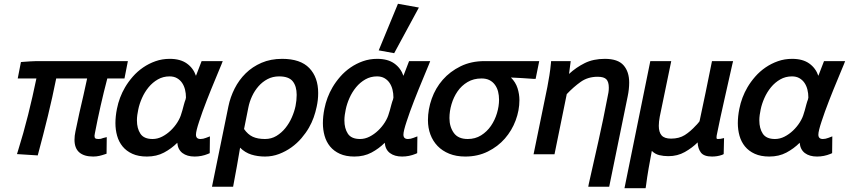

<svg xmlns="http://www.w3.org/2000/svg" viewBox="-20 -818 4501 1018"><path d="M91 -489 103 -490Q120 -491 138 -492.5Q156 -494 173 -494H658L640 -402H549Q530 -330 513.5 -257Q497 -184 483 -111Q481 -103 481 -98Q481 -88 485.5 -84.5Q490 -81 503 -81Q509 -81 514 -82Q517 -83 520.5 -84Q524 -85 526 -86L546 -91L545 -3L536 0Q522 5 506.5 8.5Q491 12 474 12Q426 12 400.5 -10Q375 -32 375 -77Q375 -98 380 -121Q385 -146 390.5 -170.5Q396 -195 401 -220Q412 -266 422 -311Q432 -356 442 -402H278Q258 -302 234 -203.5Q210 -105 183 -5L180 6L70 -1L75 -17Q105 -113 129 -209Q153 -305 173 -402H74Z M942 -217Q943 -219 947 -233Q951 -247 955 -263Q957 -271 959.5 -278.5Q962 -286 964 -291Q966 -299 966 -301Q966 -323 961 -343Q956 -363 945.5 -378.5Q935 -394 918.5 -403.5Q902 -413 879 -413Q845 -413 817 -397Q789 -381 768 -355.5Q747 -330 733 -298.5Q719 -267 713 -237Q710 -223 708 -208.5Q706 -194 706 -180Q706 -137 724.5 -109Q743 -81 789 -81Q815 -81 839.5 -93.5Q864 -106 885 -126Q906 -146 921 -170Q936 -194 942 -217ZM1019 -416 1049 -494H1161L1154 -476Q1149 -464 1140.5 -443.5Q1132 -423 1121.5 -397.5Q1111 -372 1099 -343Q1087 -314 1076 -285Q1064 -255 1054 -226.5Q1044 -198 1036 -174Q1028 -150 1023.5 -132Q1019 -114 1019 -104Q1019 -81 1043 -81Q1057 -81 1072 -87L1093 -95L1092 -6L1083 -2Q1049 12 1012 12Q972 12 947.5 -6.5Q923 -25 920 -61Q889 -30 849.5 -9Q810 12 759 12Q714 12 682 -2.5Q650 -17 630 -41.5Q610 -66 601 -98Q592 -130 592 -165Q592 -201 600 -241Q612 -302 643 -355Q660 -384 684 -411.5Q708 -439 738.5 -460Q769 -481 804.5 -493.5Q840 -506 880 -506Q936 -506 970.5 -481.5Q1005 -457 1019 -416Z M1385 -81Q1419 -81 1446 -97.5Q1473 -114 1493.5 -139.5Q1514 -165 1527.5 -196Q1541 -227 1547 -256Q1553 -286 1553 -315Q1553 -361 1532 -387Q1511 -413 1460 -413Q1426 -413 1398.5 -398.5Q1371 -384 1350.5 -360.5Q1330 -337 1316.5 -308Q1303 -279 1297 -249Q1291 -220 1285.5 -191.5Q1280 -163 1274 -134Q1294 -105 1320 -93Q1346 -81 1385 -81ZM1191 -254Q1201 -303 1224 -348.5Q1247 -394 1282.5 -429Q1318 -464 1366.5 -485Q1415 -506 1476 -506Q1573 -506 1620 -457Q1667 -408 1667 -325Q1667 -306 1665 -288Q1663 -270 1659 -252Q1653 -223 1643 -195Q1633 -167 1618 -141Q1602 -113 1578.5 -85.5Q1555 -58 1525 -36.5Q1495 -15 1459.5 -1.5Q1424 12 1385 12Q1346 12 1312.5 1.5Q1279 -9 1253 -35Q1245 15 1236 63.5Q1227 112 1218 161L1216 172H1104L1107 157Z M2042 -217Q2043 -219 2047 -233Q2051 -247 2055 -263Q2057 -271 2059.5 -278.5Q2062 -286 2064 -291Q2066 -299 2066 -301Q2066 -323 2061 -343Q2056 -363 2045.5 -378.5Q2035 -394 2018.5 -403.5Q2002 -413 1979 -413Q1945 -413 1917 -397Q1889 -381 1868 -355.5Q1847 -330 1833 -298.5Q1819 -267 1813 -237Q1810 -223 1808 -208.5Q1806 -194 1806 -180Q1806 -137 1824.5 -109Q1843 -81 1889 -81Q1915 -81 1939.5 -93.5Q1964 -106 1985 -126Q2006 -146 2021 -170Q2036 -194 2042 -217ZM2119 -416 2149 -494H2261L2254 -476Q2249 -464 2240.5 -443.5Q2232 -423 2221.5 -397.5Q2211 -372 2199 -343Q2187 -314 2176 -285Q2164 -255 2154 -226.5Q2144 -198 2136 -174Q2128 -150 2123.5 -132Q2119 -114 2119 -104Q2119 -81 2143 -81Q2157 -81 2172 -87L2193 -95L2192 -6L2183 -2Q2149 12 2112 12Q2072 12 2047.5 -6.5Q2023 -25 2020 -61Q1989 -30 1949.5 -9Q1910 12 1859 12Q1814 12 1782 -2.5Q1750 -17 1730 -41.5Q1710 -66 1701 -98Q1692 -130 1692 -165Q1692 -201 1700 -241Q1712 -302 1743 -355Q1760 -384 1784 -411.5Q1808 -439 1838.5 -460Q1869 -481 1904.5 -493.5Q1940 -506 1980 -506Q2036 -506 2070.5 -481.5Q2105 -457 2119 -416ZM1988 -551 2090 -798 2201 -778 2070 -536Z M2626 -289Q2626 -312 2621 -332Q2616 -352 2604.5 -368Q2593 -384 2575.5 -393Q2558 -402 2533 -402Q2491 -402 2459 -383Q2427 -364 2406 -333.5Q2385 -303 2374 -265.5Q2363 -228 2363 -192Q2363 -146 2386 -113.5Q2409 -81 2460 -81Q2500 -81 2531 -100.5Q2562 -120 2583 -150.5Q2604 -181 2615 -218Q2626 -255 2626 -289ZM2689 -407Q2714 -382 2724 -350.5Q2734 -319 2734 -287Q2734 -233 2714 -179.5Q2694 -126 2657 -83.5Q2620 -41 2566.5 -14.5Q2513 12 2447 12Q2399 12 2362 -3Q2325 -18 2300 -44Q2275 -70 2262 -105Q2249 -140 2249 -181Q2249 -238 2269 -294.5Q2289 -351 2327.5 -395Q2366 -439 2422 -466.5Q2478 -494 2549 -494H2839L2820 -400H2806Q2777 -402 2747.5 -404Q2718 -406 2689 -407Z M2997 -426Q3035 -461 3080.5 -483.5Q3126 -506 3187 -506Q3256 -506 3286 -472Q3316 -438 3316 -380Q3316 -345 3308 -307L3210 172H3099L3102 156Q3128 41 3153.5 -72.5Q3179 -186 3201 -302Q3204 -315 3206 -327.5Q3208 -340 3208 -353Q3208 -384 3195 -397.5Q3182 -411 3149 -411Q3097 -411 3059 -384Q3021 -357 2985 -319L2920 0H2809L2882 -356Q2888 -387 2893 -418.5Q2898 -450 2901 -482L2902 -494H3006Z M3679 -63Q3650 -34 3611 -12Q3572 10 3524 10Q3498 10 3475.5 4.5Q3453 -1 3436 -18Q3427 29 3419 75Q3411 121 3405 168L3403 180H3291L3428 -494H3539L3478 -199Q3473 -172 3473 -151Q3473 -117 3488 -100Q3503 -83 3538 -83Q3581 -83 3611 -102Q3641 -121 3670 -153Q3671 -154 3674.5 -157.5Q3678 -161 3682 -166Q3685 -169 3689 -175Q3706 -252 3721.5 -329Q3737 -406 3753 -484L3755 -494H3867L3863 -478Q3842 -383 3820.5 -289Q3799 -195 3780 -100Q3779 -96 3779 -90Q3779 -83 3781 -82Q3783 -81 3786 -81Q3796 -81 3801 -82L3819 -86L3817 -1L3809 3Q3795 8 3781.5 10Q3768 12 3755 12Q3712 12 3696 -9.5Q3680 -31 3679 -63Z M4242 -217Q4243 -219 4247 -233Q4251 -247 4255 -263Q4257 -271 4259.5 -278.5Q4262 -286 4264 -291Q4266 -299 4266 -301Q4266 -323 4261 -343Q4256 -363 4245.5 -378.5Q4235 -394 4218.5 -403.5Q4202 -413 4179 -413Q4145 -413 4117 -397Q4089 -381 4068 -355.5Q4047 -330 4033 -298.5Q4019 -267 4013 -237Q4010 -223 4008 -208.5Q4006 -194 4006 -180Q4006 -137 4024.5 -109Q4043 -81 4089 -81Q4115 -81 4139.5 -93.5Q4164 -106 4185 -126Q4206 -146 4221 -170Q4236 -194 4242 -217ZM4319 -416 4349 -494H4461L4454 -476Q4449 -464 4440.5 -443.5Q4432 -423 4421.5 -397.5Q4411 -372 4399 -343Q4387 -314 4376 -285Q4364 -255 4354 -226.5Q4344 -198 4336 -174Q4328 -150 4323.5 -132Q4319 -114 4319 -104Q4319 -81 4343 -81Q4357 -81 4372 -87L4393 -95L4392 -6L4383 -2Q4349 12 4312 12Q4272 12 4247.5 -6.5Q4223 -25 4220 -61Q4189 -30 4149.5 -9Q4110 12 4059 12Q4014 12 3982 -2.5Q3950 -17 3930 -41.5Q3910 -66 3901 -98Q3892 -130 3892 -165Q3892 -201 3900 -241Q3912 -302 3943 -355Q3960 -384 3984 -411.5Q4008 -439 4038.5 -460Q4069 -481 4104.5 -493.5Q4140 -506 4180 -506Q4236 -506 4270.5 -481.5Q4305 -457 4319 -416Z"/></svg>

Font: Codetta
Style: Bold Italic
Weight: 700
Italic angle: -11°
Designer: Ulrich Proeller
Foundry: PROSA GmbH
Version: Version 2.00;September 29, 2018;FontCreator 11.5.0.2427 64-b